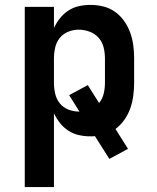

<svg xmlns="http://www.w3.org/2000/svg" viewBox="-20 -548 640 783"><path d="M81 215V-520H200V-434Q210 -455 224.5 -473.5Q239 -492 259 -505Q279 -518 302 -523Q325 -528 349 -528Q376 -528 402 -521.5Q428 -515 449.5 -499.5Q471 -484 486.5 -462Q502 -440 511 -415Q520 -390 523.5 -363.5Q527 -337 527 -310V-210Q527 -184 523.5 -157.5Q520 -131 511.5 -106.5Q503 -82 487.5 -60Q472 -38 451 -22L502 59L426 100L367 7Q363 8 358.5 8Q354 8 349 8Q325 8 302 3Q279 -2 259 -15Q239 -28 224.5 -46.5Q210 -65 200 -86V215ZM301 -93H304L262 -160L338 -201L384 -128Q398 -145 403 -166.5Q408 -188 408 -210V-310Q408 -333 402.5 -355Q397 -377 382 -394Q367 -411 345 -419Q323 -427 301 -427Q279 -427 258 -418.5Q237 -410 223.5 -393Q210 -376 205 -354Q200 -332 200 -310V-210Q200 -188 205 -166Q210 -144 223.5 -127Q237 -110 258 -101.5Q279 -93 301 -93Z"/></svg>

Font: Iosevka Book
Style: Bold
Weight: 700
Designer: Belleve Invis
Foundry: Belleve Invis
Version: Version 28.0.7; ttfautohint (v1.8.3)